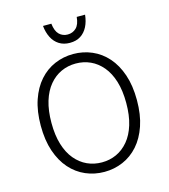

<svg xmlns="http://www.w3.org/2000/svg" viewBox="-130 -1002 976 1111"><g transform="rotate(-15 358.0 -446.0)"><path d="M70 -345Q70 -432 92.5 -498Q115 -564 154.5 -608.5Q194 -653 246.5 -675.5Q299 -698 358 -698Q417 -698 469.5 -675.5Q522 -653 561.5 -608.5Q601 -564 623.5 -498Q646 -432 646 -345Q646 -258 623.5 -192Q601 -126 561.5 -81.5Q522 -37 469.5 -14.5Q417 8 358 8Q299 8 246.5 -14.5Q194 -37 154.5 -81.5Q115 -126 92.5 -192Q70 -258 70 -345ZM134 -345Q134 -271 151 -215.5Q168 -160 199 -123Q230 -86 270.5 -67.5Q311 -49 358 -49Q405 -49 445.5 -67.5Q486 -86 517 -123Q548 -160 565 -215.5Q582 -271 582 -345Q582 -419 565 -474.5Q548 -530 517 -567Q486 -604 445.5 -622.5Q405 -641 358 -641Q311 -641 270.5 -622.5Q230 -604 199 -567Q168 -530 151 -474.5Q134 -419 134 -345ZM232 -900H282Q287 -855 307.5 -835Q328 -815 358 -815Q388 -815 409 -835Q430 -855 434 -900H484Q480 -860 464.5 -829.5Q449 -799 422.5 -782Q396 -765 358 -765Q321 -765 294 -782Q267 -799 251.5 -829.5Q236 -860 232 -900Z"/></g></svg>

Font: Radio Canada Light
Style: Regular
Weight: 300
Designer: Charles Daoud, Etienne Aubert Bonn, Alexandre Saumier Demers, Jacques Le Bailly
Foundry: Radio-Canada
Version: Version 2.104;gftools[0.9.28.dev5+ged2979d]